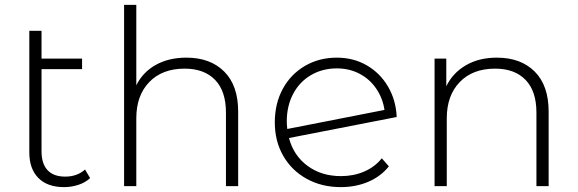

<svg xmlns="http://www.w3.org/2000/svg" viewBox="-20 -762 2366 786"><path d="M349 -33Q330 -15 301.5 -5.5Q273 4 242 4Q174 4 137 -33.5Q100 -71 100 -138V-636H150V-522H316V-479H150V-143Q150 -92 174.5 -65.5Q199 -39 247 -39Q296 -39 328 -68Z M955 -305V0H905V-301Q905 -389 860.5 -435Q816 -481 736 -481Q644 -481 591 -426Q538 -371 538 -278V0H488V-742H538V-413Q565 -467 618 -496.5Q671 -526 743 -526Q841 -526 898 -469Q955 -412 955 -305Z M1543 -114 1572 -81Q1538 -39 1487 -17.5Q1436 4 1375 4Q1297 4 1235.5 -30Q1174 -64 1139.5 -124Q1105 -184 1105 -261Q1105 -338 1137.5 -398Q1170 -458 1228 -492Q1286 -526 1359 -526Q1427 -526 1481.5 -494.5Q1536 -463 1568.5 -407.5Q1601 -352 1604 -283L1163 -197Q1182 -125 1239 -83Q1296 -41 1376 -41Q1427 -41 1470.5 -59.5Q1514 -78 1543 -114ZM1154 -265Q1154 -254 1156 -234L1554 -312Q1547 -359 1521 -398Q1495 -437 1453 -459.5Q1411 -482 1359 -482Q1300 -482 1253 -454.5Q1206 -427 1180 -377.5Q1154 -328 1154 -265Z M2226 -305V0H2176V-301Q2176 -389 2131.5 -435Q2087 -481 2007 -481Q1915 -481 1862 -426Q1809 -371 1809 -278V0H1759V-522H1807V-409Q1834 -464 1887.5 -495Q1941 -526 2014 -526Q2112 -526 2169 -469Q2226 -412 2226 -305Z"/></svg>

Font: Montserrat Alternates Light
Style: Regular
Weight: 300
Designer: Julieta Ulanovsky
Foundry: Julieta Ulanovsky
Version: Version 7.200